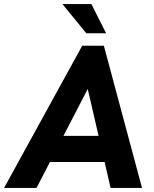

<svg xmlns="http://www.w3.org/2000/svg" viewBox="-51 -921 757 941"><path d="M-31 0 352 -697H458L645 0H491L379 -485L128 0ZM183 -127 245 -255H441L470 -127ZM372 -758 255 -901H397L469 -758Z"/></svg>

Font: Hanken Grotesk ExtraBold
Style: Italic
Weight: 800
Italic angle: -8°
Designer: Alfredo Marco Pradil
Foundry: Hanken Design Co.
Version: Version 3.013